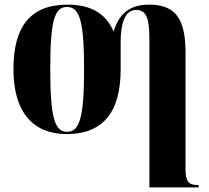

<svg xmlns="http://www.w3.org/2000/svg" viewBox="-20 -569 904 829"><path d="M625 -398V240H838V230H836C794 230 781 216 781 160V-344C781 -494 733 -549 623 -549C537 -549 493 -506 471 -434H470C436 -513 369 -549 272 -549C115 -549 38 -459 38 -270C38 -82 125 10 268 10C421 10 501 -81 501 -269V-388C501 -471 521 -526 567 -526C614 -526 625 -487 625 -398ZM269 0C216 0 197 -62 197 -271C197 -478 215 -539 269 -539C324 -539 343 -478 343 -271C343 -61 324 0 269 0Z"/></svg>

Font: Noto Serif Display Condensed ExtraBold
Style: Regular
Weight: 800
Width: 3
Designer: Monotype Design Team
Foundry: Monotype Imaging Inc.
Version: Version 2.009